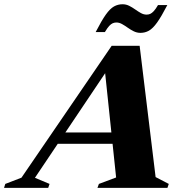

<svg xmlns="http://www.w3.org/2000/svg" viewBox="-96 -906 878 926"><path d="M159 -212.5 176.5 -267H508.5L491 -212.5ZM654.5 -52 718 -19 711.5 0H374L381 -19L464 -50L408 -582.5L433 -585.5L72.5 -48.5L143 -19L136.5 0H-76.5L-70.5 -19L7.5 -49L442.5 -685H577.5ZM711 -881.5Q682.5 -826.5 661.8 -797.5Q641 -768.5 622.2 -758Q603.5 -747.5 581.5 -747.5Q564.5 -747.5 549.2 -755Q534 -762.5 520 -772.5Q506 -782.5 492.5 -790Q479 -797.5 465.5 -797.5Q456 -797.5 447.8 -794Q439.5 -790.5 430.5 -780.8Q421.5 -771 410 -751.5H365.5Q394 -807 414.5 -835.8Q435 -864.5 454 -875Q473 -885.5 495 -885.5Q512 -885.5 527 -878Q542 -870.5 556 -860.5Q570 -850.5 583.5 -843Q597 -835.5 611 -835.5Q620.5 -835.5 628.5 -839Q636.5 -842.5 645.8 -852.5Q655 -862.5 666 -881.5Z"/></svg>

Font: Newsreader 36pt ExtraBold
Style: Italic
Weight: 800
Italic angle: -17°
Designer: Hugues Gentile
Foundry: Production Type
Version: Version 1.003